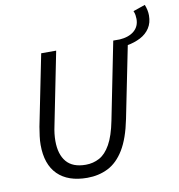

<svg xmlns="http://www.w3.org/2000/svg" viewBox="-89 -889 917 982"><g transform="rotate(-10 370.0 -398.0)"><path d="M602.8 -619.8 568.9 -656Q618.5 -659.1 646.2 -682.3Q674 -705.5 674 -744.8Q674 -754.2 672.4 -764.8Q670.8 -775.4 665.8 -786.5L728.2 -808Q739.9 -778.7 739.9 -751.5Q739.9 -713.2 722.2 -686.2Q704.6 -659.1 673.6 -643Q642.5 -626.9 602.8 -619.8ZM285.7 12Q186.2 12 132.6 -40.9Q79.1 -93.8 79.1 -195.5Q79.1 -216.6 82.2 -240Q85.3 -263.4 89.3 -287.8L163.4 -656.3H241.2L166.2 -281Q161.3 -258.9 159.1 -239.4Q156.9 -220 156.9 -202Q156.9 -132.1 189.3 -93.7Q221.7 -55.2 289.7 -55.2Q328.1 -55.2 360.7 -72.8Q393.2 -90.4 417.6 -133.9Q442.1 -177.4 457.3 -254.2L537.6 -656.3H614L532.4 -250.6Q512.6 -151.6 477.5 -94.1Q442.3 -36.6 393.7 -12.3Q345.1 12 285.7 12Z"/></g></svg>

Font: Source Sans Variable
Style: Italic
Weight: 200
Italic angle: -11°
Designer: Paul D. Hunt
Foundry: Adobe Systems Incorporated
Version: Version 3.006;hotconv 1.0.111;makeotfexe 2.5.65597